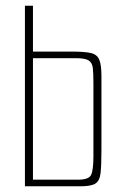

<svg xmlns="http://www.w3.org/2000/svg" viewBox="-20 -650 435 670"><path d="M67 0V-630H95V-470H230Q275 -470 297 -465Q319 -460 326.5 -441.5Q334 -423 334 -384V-128Q334 -74 331 -46.5Q328 -19 313 -9.5Q298 0 262 0ZM95 -23H253Q289 -23 297.5 -39Q306 -55 306 -106V-360Q306 -393 304 -412Q302 -431 289.5 -439Q277 -447 245 -447H95Z"/></svg>

Font: Smooch Sans ExtraLight
Style: Regular
Weight: 200
Designer: Robert E. Leuschke
Foundry: Robert E. Leuschke
Version: Version 1.010; ttfautohint (v1.8.3)